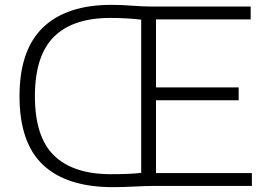

<svg xmlns="http://www.w3.org/2000/svg" viewBox="-20 -767 1103 792"><path d="M445.5 5Q256 5 158.2 -86.2Q60.5 -177.5 60.5 -370Q60.5 -560.5 157.5 -653.8Q254.5 -747 439.5 -747Q481.5 -747 525.8 -743.5Q570 -740 608 -740H1014V-687H623.5V-406.5H964.5V-353.5H623.5V-53H1019V0H615Q580.5 0 533.8 2.5Q487 5 445.5 5ZM437 -48.5Q519.5 -48.5 562.5 -54V-686Q531 -689.5 501 -691.2Q471 -693 434.5 -693Q280.5 -693 202.2 -615Q124 -537 124 -370Q124 -202 203.2 -125.2Q282.5 -48.5 437 -48.5Z"/></svg>

Font: Encode Sans SemiExpanded SemiExpanded Light
Style: Regular
Weight: 300
Width: 6
Designer: Multiple Designers
Foundry: Impallari Type
Version: Version 3.000; ttfautohint (v1.8.3) -l 8 -r 50 -G 200 -x 14 